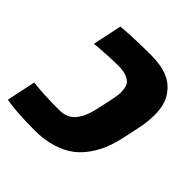

<svg xmlns="http://www.w3.org/2000/svg" viewBox="-209 -777 923 923"><g transform="rotate(45 252.5 -316.0)"><path d="M300.8 -642.1Q403.3 -642.1 453.9 -599.9Q504.4 -557.6 513.7 -494.1Q517.1 -470.2 517.1 -453.6Q517.1 -405.8 506.8 -356L489.7 -275.9Q480 -229 465.8 -190.7Q451.7 -152.3 425.8 -113.8Q399.9 -75.2 365.5 -49.1Q331.1 -22.9 279.1 -6.6Q227.1 9.8 162.1 9.8Q33.7 9.8 -34.2 -3.4L-2.9 -151.4Q71.3 -142.6 176.3 -142.6Q229 -142.6 258.1 -178Q287.1 -213.4 300.3 -275.9L317.9 -356.9Q325.7 -393.1 325.7 -409.2Q325.7 -425.3 323 -440.9Q320.3 -456.5 310.3 -468Q300.3 -479.5 279.8 -487.1Q259.3 -494.6 228 -494.6Q165 -494.6 92.8 -488.3L68.4 -485.8L99.6 -634.3Q184.6 -642.1 300.8 -642.1Z"/></g></svg>

Font: Open Sans Hebrew Extra Bold
Style: Italic
Weight: 800
Italic angle: -12°
Foundry: Ascender Corporation, Yanek Iontef
Version: Version 2.001;PS 002.001;hotconv 1.0.70;makeotf.lib2.5.58329